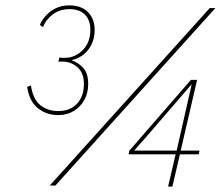

<svg xmlns="http://www.w3.org/2000/svg" viewBox="-20 -690 826 714"><path d="M197 -262Q153 -262 121 -287.5Q89 -313 81 -367L95 -372Q103 -320 130.5 -298.5Q158 -277 197 -277Q241 -277 266.5 -304.5Q292 -332 292 -378Q292 -419 268 -440Q244 -461 212 -461Q210 -461 206 -461Q202 -461 197 -460L201 -476Q207 -475 212 -475Q217 -475 221 -475Q259 -475 287.5 -503.5Q316 -532 316 -579Q316 -615 296 -635.5Q276 -656 238 -656Q203 -656 177 -637Q151 -618 140 -589L128 -597Q143 -630 171.5 -650Q200 -670 238 -670Q282 -670 307 -645Q332 -620 332 -579Q332 -538 310 -507.5Q288 -477 249 -467L248 -465Q270 -458 289 -438Q308 -418 308 -378Q308 -344 293.5 -318Q279 -292 254 -277Q229 -262 197 -262ZM165 0 760 -660H781L186 0ZM605 4 633 -116H458L461 -130Q468 -138 469.5 -139.5Q471 -141 475.5 -146Q480 -151 496 -170L690 -393H713L652 -130H722L719 -116H649L621 4ZM479 -130H637L693 -377L517 -173Q511 -166 504.5 -159Q498 -152 491.5 -144.5Q485 -137 479 -130Z"/></svg>

Font: Kantumruy Pro Thin
Style: Italic
Weight: 250
Italic angle: -13°
Version: Version 1.002